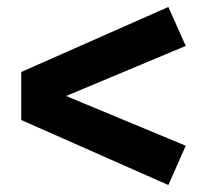

<svg xmlns="http://www.w3.org/2000/svg" viewBox="-20 -636 595 552"><path d="M464 -616 41 -429V-291L464 -104L514 -217L170 -360L514 -504Z"/></svg>

Font: Glow Sans TC Normal
Style: Bold
Weight: 700
Designer: Ryoko NISHIZUKA (kana, bopomofo & ideographs); Paul D. Hunt (Latin, Greek & Cyrillic); Sandoll Communications, Soo-young
Version: Version 0.93